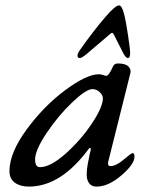

<svg xmlns="http://www.w3.org/2000/svg" viewBox="-20 -677 532 711"><path d="M390 -553 302 -478Q283 -462 276 -462Q267 -462 267 -471Q267 -478 274 -489Q326 -563 371 -615Q407 -657 421 -657Q431 -657 439 -627Q446 -601 454 -547Q462 -493 462 -483Q462 -462 454 -462Q446 -462 437 -479L401 -550Q397 -559 390 -553ZM110 -86Q110 -58 128 -58Q167 -58 223.5 -108.5Q280 -159 320.5 -220Q361 -281 361 -313Q361 -324 349.5 -335.5Q338 -347 322 -347Q299 -347 247.5 -298Q196 -249 153 -185Q110 -121 110 -86ZM463 -407 381 -79Q377 -62 389 -62Q410 -62 438 -86Q466 -110 471 -110Q478 -110 478 -97Q478 -69 429.5 -27.5Q381 14 338 14Q319 14 310 1.5Q301 -11 301 -30Q301 -49 305 -70Q309 -91 313 -110Q315 -118 316 -121Q317 -128 314 -129Q311 -130 308 -125Q205 14 87 14Q55 14 35 -0.5Q15 -15 15 -43Q15 -111 79 -198Q143 -285 222 -343.5Q301 -402 346 -402Q354 -402 362.5 -399Q371 -396 373 -396Q383 -396 398 -430Q403 -442 416 -442Q444 -442 455 -431.5Q466 -421 463 -407Z"/></svg>

Font: EB Garamond 08
Style: Italic
Weight: 400
Italic angle: -14°
Version: Version 0.016